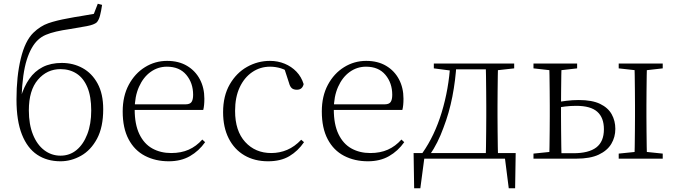

<svg xmlns="http://www.w3.org/2000/svg" viewBox="-20 -847 3624 1025"><path d="M303 14Q231 14 178.5 -21Q126 -56 97 -129Q68 -202 68 -316Q68 -440 91 -534.5Q114 -629 158 -672Q195 -708 238 -723Q281 -738 343 -749Q378 -756 414.5 -761.5Q451 -767 481 -773L502 -827L525 -821Q520 -787 514 -764Q508 -741 497 -728Q483 -715 443.5 -707.5Q404 -700 354 -692Q312 -686 280 -678.5Q248 -671 224.5 -661Q201 -651 183 -634Q146 -600 123 -528Q100 -456 95 -327L91 -329Q108 -385 136.5 -426Q165 -467 208 -489Q251 -511 310 -511Q371 -511 421 -483.5Q471 -456 501 -401Q531 -346 531 -264Q531 -168 498 -106.5Q465 -45 412.5 -15.5Q360 14 303 14ZM303 -16Q352 -16 388.5 -46Q425 -76 446 -130.5Q467 -185 467 -257Q467 -332 446.5 -381Q426 -430 389 -454Q352 -478 303 -478Q231 -478 182.5 -421.5Q134 -365 134 -258Q134 -183 156 -128.5Q178 -74 216.5 -45Q255 -16 303 -16Z M881 14Q810 14 754 -15Q698 -44 666.5 -103.5Q635 -163 635 -252Q635 -334 667.5 -394.5Q700 -455 754 -488.5Q808 -522 872 -522Q934 -522 978.5 -495.5Q1023 -469 1047 -423.5Q1071 -378 1071 -320Q1071 -283 1065 -260H665V-290H970Q994 -290 1002.5 -302.5Q1011 -315 1011 -341Q1011 -404 974.5 -447.5Q938 -491 871 -491Q823 -491 784 -463Q745 -435 722 -383.5Q699 -332 699 -263Q699 -183 724 -131Q749 -79 793 -54.5Q837 -30 894 -30Q947 -30 987.5 -48Q1028 -66 1060 -102L1075 -88Q1042 -41 994 -13.5Q946 14 881 14Z M1411 14Q1339 14 1285 -17.5Q1231 -49 1201 -108Q1171 -167 1171 -248Q1171 -335 1206.5 -396.5Q1242 -458 1299 -490Q1356 -522 1421 -522Q1463 -522 1499.5 -507Q1536 -492 1562.5 -464.5Q1589 -437 1601 -398Q1594 -368 1565 -368Q1547 -368 1537.5 -376.5Q1528 -385 1523 -404L1495 -490L1538 -452Q1507 -474 1479 -482.5Q1451 -491 1422 -491Q1369 -491 1326.5 -462Q1284 -433 1259.5 -380.5Q1235 -328 1235 -255Q1235 -148 1289 -89Q1343 -30 1428 -30Q1473 -30 1513 -47Q1553 -64 1588 -101L1603 -88Q1571 -41 1525 -13.5Q1479 14 1411 14Z M1944 14Q1873 14 1817 -15Q1761 -44 1729.5 -103.5Q1698 -163 1698 -252Q1698 -334 1730.5 -394.5Q1763 -455 1817 -488.5Q1871 -522 1935 -522Q1997 -522 2041.5 -495.5Q2086 -469 2110 -423.5Q2134 -378 2134 -320Q2134 -283 2128 -260H1728V-290H2033Q2057 -290 2065.5 -302.5Q2074 -315 2074 -341Q2074 -404 2037.5 -447.5Q2001 -491 1934 -491Q1886 -491 1847 -463Q1808 -435 1785 -383.5Q1762 -332 1762 -263Q1762 -183 1787 -131Q1812 -79 1856 -54.5Q1900 -30 1957 -30Q2010 -30 2050.5 -48Q2091 -66 2123 -102L2138 -88Q2105 -41 2057 -13.5Q2009 14 1944 14Z M2700 0H2222L2248 -23L2224 158H2191L2188 -30H2733L2730 158H2696L2673 -23ZM2573 0Q2574 -24 2574.5 -64.5Q2575 -105 2575.5 -148.5Q2576 -192 2576 -226V-283Q2576 -316 2575.5 -359.5Q2575 -403 2574.5 -443.5Q2574 -484 2573 -508H2639Q2638 -484 2637.5 -443.5Q2637 -403 2636.5 -359.5Q2636 -316 2636 -283V-226Q2636 -192 2636.5 -148.5Q2637 -105 2637.5 -64.5Q2638 -24 2639 0ZM2296 -482V-508H2398V-470H2388ZM2606 -470V-508H2725V-482L2617 -470ZM2235 -30Q2300 -122 2338 -247Q2376 -372 2384 -508H2417Q2412 -419 2395 -331.5Q2378 -244 2347 -164Q2333 -125 2314.5 -88Q2296 -51 2273 -18V-6ZM2398 -477V-508H2608V-477Z M2937 0V-29H3041Q3123 -29 3163.5 -60Q3204 -91 3204 -157Q3204 -219 3168.5 -250.5Q3133 -282 3056 -282Q3026 -282 2997.5 -278.5Q2969 -275 2940 -269V-300Q2972 -305 3004.5 -309Q3037 -313 3070 -313Q3141 -313 3183.5 -292.5Q3226 -272 3245.5 -237Q3265 -202 3265 -159Q3265 -115 3243.5 -79Q3222 -43 3176.5 -21.5Q3131 0 3057 0ZM2912 0Q2913 -24 2913.5 -64.5Q2914 -105 2914.5 -148.5Q2915 -192 2915 -226V-283Q2915 -316 2914.5 -359.5Q2914 -403 2913.5 -443.5Q2913 -484 2912 -508H2978Q2977 -484 2976.5 -443.5Q2976 -403 2975.5 -359.5Q2975 -316 2975 -282V-226Q2975 -192 2975.5 -148.5Q2976 -105 2976.5 -64.5Q2977 -24 2978 0ZM3366 0Q3368 -24 3368.5 -64.5Q3369 -105 3369.5 -148.5Q3370 -192 3370 -226V-283Q3370 -316 3369.5 -359.5Q3369 -403 3368.5 -443.5Q3368 -484 3366 -508H3434Q3433 -484 3432.5 -443.5Q3432 -403 3431.5 -359.5Q3431 -316 3431 -283V-226Q3431 -192 3431.5 -148.5Q3432 -105 3432.5 -64.5Q3433 -24 3434 0ZM2828 -482V-508H3061V-482L2956 -470H2935ZM3283 0V-27L3391 -38H3412L3518 -27V0ZM3283 -482V-508H3518V-482L3412 -470H3391ZM2828 0V-27L2935 -38H2948V0Z"/></svg>

Font: Early Summer Mincho VF
Style: Regular
Weight: 250
Designer: GuiWonder
Version: Version 1.002